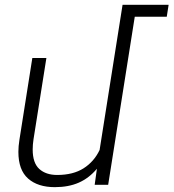

<svg xmlns="http://www.w3.org/2000/svg" viewBox="-20 -770 723 800"><path d="M674.8 -700.2H541.5L430.7 0H374.5L383.8 -66.9Q351.1 -27.8 308.3 -9Q265.6 9.8 208.5 9.8Q137.7 9.8 97.2 -25.9Q56.6 -61.5 56.6 -137.2Q56.6 -160.2 61 -188L114.7 -528.3H173.3L119.6 -189.5Q116.2 -167.5 116.2 -147Q116.2 -90.8 143.8 -65.9Q171.4 -41 218.3 -41Q284.7 -41 328.4 -68.8Q372.1 -96.7 395 -145L490.7 -750H682.6Z"/></svg>

Font: Mardoto Light
Style: Italic
Weight: 300
Italic angle: -12°
Designer: Christian Robertson, Vahan Hovhannisyan
Foundry: Google
Version: Version 1.000